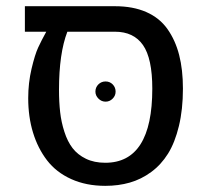

<svg xmlns="http://www.w3.org/2000/svg" viewBox="-20 -584 664 618"><path d="M350.1 -564Q408.2 -564 450.9 -545.2Q493.7 -526.4 519 -490.5Q544.4 -454.6 556.6 -407.2Q568.8 -359.9 568.8 -298.8Q568.8 -231.9 555.9 -178.5Q543 -125 520.8 -89.4Q498.5 -53.7 466.6 -30.3Q434.6 -6.8 397.9 3.7Q361.3 14.2 318.8 14.2Q257.3 14.2 209.2 -7.6Q161.1 -29.3 131.3 -68.1Q101.6 -106.9 86.2 -157.5Q70.8 -208 70.8 -268.1Q70.8 -316.9 81.5 -362.5Q92.3 -408.2 102.8 -430.9Q113.3 -453.6 128.9 -481.9H60.1V-564ZM318.8 -60.1Q470.2 -60.1 470.2 -298.8Q470.2 -396 440.2 -439Q410.2 -481.9 350.1 -481.9H196.8Q169.9 -412.1 169.9 -294.9Q169.9 -255.4 173.6 -223.1Q177.2 -190.9 187.3 -159.7Q197.3 -128.4 213.6 -107.2Q230 -85.9 256.6 -73Q283.2 -60.1 318.8 -60.1ZM352.1 -289.1Q352.1 -275.9 342.5 -266.4Q333 -256.8 319.8 -256.8Q306.6 -256.8 296.9 -266.6Q287.1 -276.4 287.1 -289.1Q287.1 -302.7 296.6 -312.3Q306.2 -321.8 319.8 -321.8Q333.5 -321.8 342.8 -312.3Q352.1 -302.7 352.1 -289.1Z"/></svg>

Font: FiraGO
Style: Regular
Weight: 400
Designer: bBox Type
Foundry: bBox Type GmbH
Version: Version 1.001;PS 001.001;hotconv 1.0.88;makeotf.lib2.5.64775